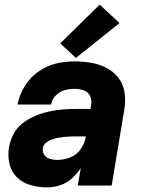

<svg xmlns="http://www.w3.org/2000/svg" viewBox="-20 -804 616 832"><path d="M184 8Q212 8 240 -1Q268 -10 291 -30.5Q314 -51 330 -76L317 0H464L519 -331Q525 -368 519.5 -404Q514 -440 493 -467Q472 -494 441 -510Q410 -526 374 -532Q338 -538 302 -538Q261 -538 220.5 -528Q180 -518 144 -492Q108 -466 86 -429Q64 -392 56 -351H201Q205 -373 221.5 -390Q238 -407 259.5 -413Q281 -419 302 -419Q322 -419 341.5 -413Q361 -407 370 -389Q379 -371 375 -351L372 -332H310Q280 -332 250.5 -329.5Q221 -327 191.5 -320.5Q162 -314 133 -302Q104 -290 78.5 -270.5Q53 -251 38.5 -223Q24 -195 19 -166Q13 -129 21 -94Q29 -59 54 -35Q79 -11 113.5 -1.5Q148 8 184 8ZM228 -111Q211 -111 196 -115.5Q181 -120 172 -133Q163 -146 166 -163Q168 -176 179.5 -185.5Q191 -195 204 -199.5Q217 -204 230.5 -206.5Q244 -209 257 -210.5Q270 -212 283.5 -212.5Q297 -213 310 -213H352Q348 -185 330.5 -159Q313 -133 284.5 -122Q256 -111 228 -111ZM309 -553 498 -704 412 -784 241 -616Z"/></svg>

Font: Iosevka Sparkle Heavy Oblique
Style: Regular
Weight: 900
Italic angle: -9°
Designer: Belleve Invis
Foundry: Belleve Invis
Version: Version 4.5.0; ttfautohint (v1.8.3)